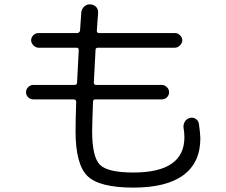

<svg xmlns="http://www.w3.org/2000/svg" viewBox="-20 -812 1040 882"><path d="M132.8 -355.5Q120.1 -355.5 109.9 -364.7Q99.6 -374 99.6 -388.2Q99.6 -402.3 109.9 -412.1Q120.1 -421.9 132.8 -421.9H322.3Q334 -421.9 334 -432.6Q335 -458 341.8 -582Q341.8 -592.8 332 -592.8H157.2Q144.5 -592.8 133.8 -603.5Q123 -614.3 123 -627Q123 -639.6 132.8 -649.9Q142.6 -660.2 157.2 -660.2H335.9Q339.8 -660.2 343.8 -664.1Q347.7 -668 347.7 -671.9Q350.6 -711.9 353.5 -755.9Q355.5 -771.5 367.2 -782.2Q378.9 -793 395 -792Q411.1 -791 421.4 -780.3Q431.6 -769.5 430.7 -753.9Q426.8 -698.2 424.8 -670.9Q424.8 -660.2 434.6 -660.2H783.2Q796.9 -660.2 807.1 -649.9Q817.4 -639.6 817.4 -627Q817.4 -614.3 806.6 -603.5Q795.9 -592.8 783.2 -592.8H430.7Q418.9 -592.8 418.9 -583Q412.1 -459 411.1 -433.6Q411.1 -421.9 420.9 -421.9H722.7Q735.4 -421.9 746.1 -412.1Q756.8 -402.3 756.8 -387.7Q756.8 -375 747.1 -365.2Q737.3 -355.5 722.7 -355.5H418Q407.2 -355.5 407.2 -343.8Q403.3 -235.4 403.3 -210Q403.3 -91.8 438.5 -55.7Q473.6 -19.5 592.8 -19.5Q827.1 -19.5 827.1 -181.6Q827.1 -204.1 823.2 -224.6Q821.3 -239.3 828.6 -252.4Q835.9 -265.6 851.1 -270Q866.2 -274.4 878.9 -266.1Q891.6 -257.8 893.6 -243.2Q899.4 -207 900.4 -176.8Q900.4 -65.4 822.8 -7.8Q745.1 49.8 592.8 49.8Q436.5 49.8 381.8 -3.4Q327.1 -56.6 327.1 -210Q327.1 -262.7 330.1 -343.8Q330.1 -354.5 319.3 -355.5Z"/></svg>

Font: Rounded-X Mgen+ 1mn regular
Style: Regular
Weight: 400
Designer: [Source Han Sans]
Ryoko NISHIZUKA  (kana & ideographs); Paul D. Hunt (Latin, Greek & Cyrillic); Wenlong ZHANG  (bopomofo
Version: Version 1.059.20150602